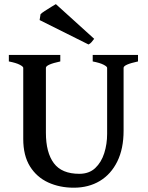

<svg xmlns="http://www.w3.org/2000/svg" viewBox="-20 -876 704 911"><path d="M330.1 14.6Q263.2 14.6 208.7 -10.3Q154.3 -35.2 122.3 -86.4Q90.3 -137.7 90.3 -216.8V-554.2Q90.3 -560.1 73.7 -568.8Q57.1 -577.6 22 -584.5V-615.2H266.1V-584.5Q197.8 -569.8 197.8 -554.2V-246.1Q197.8 -152.3 235.4 -101.8Q272.9 -51.3 356.4 -51.3Q402.8 -51.3 431.9 -78.6Q460.9 -106 474.6 -149.2Q488.3 -192.4 488.3 -240.7V-554.2Q488.3 -560.1 471.7 -568.8Q455.1 -577.6 419.9 -584.5V-615.2H634.8V-584.5Q566.4 -569.8 566.4 -554.2V-255.9Q566.4 -170.4 536.6 -109.9Q506.8 -49.3 453.6 -17.3Q400.4 14.6 330.1 14.6ZM399.9 -665 168 -780.8 172.4 -808.6Q177.2 -814 192.1 -823.7Q207 -833.5 222.7 -843Q238.3 -852.5 245.1 -856.4L426.8 -691.9Q419.9 -682.6 414.1 -675.8Q408.2 -668.9 399.9 -665Z"/></svg>

Font: David Libre Medium
Style: Regular
Weight: 500
Designer: Ismar David, J. Victor Gaultney, Annie Olsen and Meir Sadan
Foundry: Monotype Imaging Inc. & SIL International
Version: Version 1.100; ttfautohint (v1.8.4.7-5d5b)